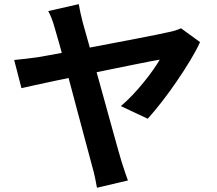

<svg xmlns="http://www.w3.org/2000/svg" viewBox="-20 -836 1040 921"><path d="M357.8 -816.2Q361.1 -797.2 365.9 -774.4Q370.7 -751.6 377.2 -727.3Q389 -686.7 404.7 -629.6Q420.5 -572.4 438.7 -506.6Q456.9 -440.9 475.6 -373.7Q494.3 -306.5 511 -245.5Q527.6 -184.5 541.1 -137.1Q554.7 -89.7 562 -64.4Q565.8 -53.6 571.1 -36.1Q576.5 -18.6 582.8 -0.6Q589.2 17.3 593.7 29.6L445.2 64.6Q441.6 43.5 435.8 16Q429.9 -11.5 422.6 -36.7Q417 -57.9 406.4 -97.2Q395.8 -136.6 381.9 -188.7Q367.9 -240.9 352.3 -299.3Q336.6 -357.8 321 -416.9Q305.3 -475.9 290.7 -530Q276.1 -584.1 264.1 -627.1Q252.2 -670.2 244.5 -695.1Q235.2 -728.8 227.3 -748.5Q219.5 -768.2 211.4 -782.8ZM939.6 -634Q922.4 -595.7 892.8 -546.6Q863.1 -497.5 827.8 -445.9Q792.5 -394.3 756 -347.4Q719.5 -300.5 688.7 -266.4L559.8 -327.1Q588.1 -350.8 615.9 -380.3Q643.7 -409.7 669 -440.9Q694.3 -472 714.3 -500.5Q734.3 -529.1 746.4 -549.8Q732.5 -547.8 695.3 -540.6Q658.1 -533.4 604.7 -522.5Q551.3 -511.5 489.4 -499Q427.5 -486.4 365 -473.5Q302.5 -460.5 245.9 -448.7Q189.4 -436.9 146.9 -427.4Q104.4 -417.9 83 -413.1L48 -548.2Q77.3 -550.9 104.3 -554.2Q131.3 -557.5 160.8 -561.5Q174.1 -563.5 210.6 -570.2Q247.1 -576.9 298.1 -586.4Q349 -595.8 407.8 -607.2Q466.7 -618.5 526.1 -629.8Q585.6 -641.1 638.8 -651.4Q692 -661.6 731.3 -669.6Q770.6 -677.6 789 -681.9Q804.5 -684.7 820.7 -689.8Q836.9 -694.9 848.4 -700.3Z"/></svg>

Font: Noto Sans HK Thin
Style: Regular
Weight: 100
Designer: Ryoko NISHIZUKA 西塚涼子 (kana, bopomofo & ideographs); Paul D. Hunt (Latin, Greek & Cyrillic); Sandoll Communications 산돌커뮤니
Foundry: Adobe
Version: Version 2.004-H2;hotconv 1.0.118;makeotfexe 2.5.65603